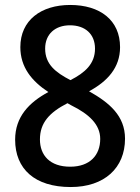

<svg xmlns="http://www.w3.org/2000/svg" viewBox="-20 -744 566 774"><path d="M263 -724C145 -724 62 -662 62 -554C62 -473 108 -417 175 -373C97 -331 41 -273 41 -181C41 -63 120 10 265 10C401 10 484 -67 484 -185C484 -277 421 -330 339 -376C413 -416 464 -471 464 -554C464 -663 383 -724 263 -724ZM262 -642C323 -642 363 -607 363 -548C363 -487 323 -451 264 -421C204 -452 162 -485 162 -548C162 -607 203 -642 262 -642ZM141 -182C141 -248 178 -290 252 -328L268 -319C339 -284 384 -242 384 -184C384 -118 342 -72 263 -72C181 -72 141 -118 141 -182Z"/></svg>

Font: Noto Sans Lao Looped SemiCondensed Medium
Style: Regular
Weight: 500
Width: 4
Designer: Mark Frömberg, Ben Mitchell
Foundry: The Fontpad Ltd
Version: Version 1.002